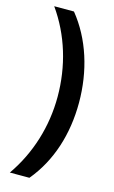

<svg xmlns="http://www.w3.org/2000/svg" viewBox="-132 -769 582 977"><g transform="rotate(15 158.5 -280.0)"><path d="M275 -276C275 -443 226 -600 130 -718H26C116 -591 162 -438 162 -277C162 -120 115 32 27 158H130C227 42 275 -110 275 -276Z"/></g></svg>

Font: Noto Sans Ethiopic SemiCondensed SemiBold
Style: Regular
Weight: 600
Width: 4
Designer: Monotype Design Team
Foundry: Monotype Imaging Inc.
Version: Version 2.102